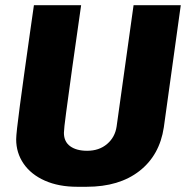

<svg xmlns="http://www.w3.org/2000/svg" viewBox="-20 -706 720 736"><path d="M291 -686 257 -447Q242 -338 233.5 -274.5Q225 -211 225 -197Q225 -163 249 -145.5Q273 -128 314 -128Q360 -128 390.5 -154Q421 -180 427 -221L492 -686H673L608 -218Q592 -111 514.5 -50.5Q437 10 312 10H276Q205 10 152 -13.5Q99 -37 70.5 -78.5Q42 -120 42 -172Q42 -194 56 -299.5Q70 -405 95 -581L110 -686Z"/></svg>

Font: Chivo ExtraBold Italic
Style: Regular
Weight: 800
Italic angle: -8.05°
Designer: Hector Gatti
Foundry: Omnibus-Type
Version: Version 1.007